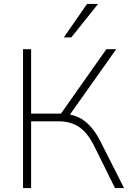

<svg xmlns="http://www.w3.org/2000/svg" viewBox="-20 -955 667 975"><path d="M97 0V-705H138V-378H302L279 -363L520 -705H570L325 -359L312 -376Q371 -372 414 -337Q457 -302 489 -239L610 0H564L460 -210Q426 -280 382.5 -309.5Q339 -339 277 -339H138V0ZM304 -765 422 -935H478L342 -765Z"/></svg>

Font: Mulish ExtraLight
Style: Regular
Weight: 200
Designer: Vernon Adams
Foundry: Vernon Adams
Version: Version 3.603